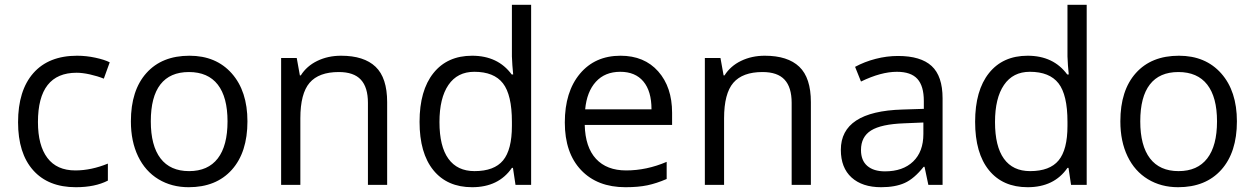

<svg xmlns="http://www.w3.org/2000/svg" viewBox="-20 -780 5294 810"><path d="M299.8 9.8Q183.6 9.8 119.9 -61.8Q56.2 -133.3 56.2 -264.2Q56.2 -398.4 120.8 -471.7Q185.5 -544.9 305.2 -544.9Q343.8 -544.9 382.3 -536.6Q420.9 -528.3 442.9 -517.1L418 -448.2Q391.1 -459 359.4 -466.1Q327.6 -473.1 303.2 -473.1Q140.1 -473.1 140.1 -265.1Q140.1 -166.5 179.9 -113.8Q219.7 -61 297.9 -61Q364.7 -61 435.1 -89.8V-18.1Q381.3 9.8 299.8 9.8Z M1023.9 -268.1Q1023.9 -137.2 958 -63.7Q892.1 9.8 775.9 9.8Q704.1 9.8 648.4 -23.9Q592.8 -57.6 562.5 -120.6Q532.2 -183.6 532.2 -268.1Q532.2 -398.9 597.7 -471.9Q663.1 -544.9 779.3 -544.9Q891.6 -544.9 957.8 -470.2Q1023.9 -395.5 1023.9 -268.1ZM616.2 -268.1Q616.2 -165.5 657.2 -111.8Q698.2 -58.1 777.8 -58.1Q857.4 -58.1 898.7 -111.6Q939.9 -165 939.9 -268.1Q939.9 -370.1 898.7 -423.1Q857.4 -476.1 776.9 -476.1Q697.3 -476.1 656.7 -423.8Q616.2 -371.6 616.2 -268.1Z M1532.2 0V-346.2Q1532.2 -411.6 1502.4 -443.8Q1472.7 -476.1 1409.2 -476.1Q1325.2 -476.1 1286.1 -430.7Q1247.1 -385.3 1247.1 -280.8V0H1166V-535.2H1231.9L1245.1 -461.9H1249Q1273.9 -501.5 1318.8 -523.2Q1363.8 -544.9 1418.9 -544.9Q1515.6 -544.9 1564.5 -498.3Q1613.3 -451.7 1613.3 -349.1V0Z M2144 -71.8H2139.6Q2083.5 9.8 1971.7 9.8Q1866.7 9.8 1808.3 -62Q1750 -133.8 1750 -266.1Q1750 -398.4 1808.6 -471.7Q1867.2 -544.9 1971.7 -544.9Q2080.6 -544.9 2138.7 -465.8H2145L2141.6 -504.4L2139.6 -542V-759.8H2220.7V0H2154.8ZM1981.9 -58.1Q2064.9 -58.1 2102.3 -103.3Q2139.6 -148.4 2139.6 -249V-266.1Q2139.6 -379.9 2101.8 -428.5Q2064 -477.1 1981 -477.1Q1909.7 -477.1 1871.8 -421.6Q1834 -366.2 1834 -265.1Q1834 -162.6 1871.6 -110.4Q1909.2 -58.1 1981.9 -58.1Z M2618.7 9.8Q2500 9.8 2431.4 -62.5Q2362.8 -134.8 2362.8 -263.2Q2362.8 -392.6 2426.5 -468.8Q2490.2 -544.9 2597.7 -544.9Q2698.2 -544.9 2756.8 -478.8Q2815.4 -412.6 2815.4 -304.2V-252.9H2446.8Q2449.2 -158.7 2494.4 -109.9Q2539.6 -61 2621.6 -61Q2708 -61 2792.5 -97.2V-24.9Q2749.5 -6.3 2711.2 1.7Q2672.9 9.8 2618.7 9.8ZM2596.7 -477.1Q2532.2 -477.1 2493.9 -435.1Q2455.6 -393.1 2448.7 -318.8H2728.5Q2728.5 -395.5 2694.3 -436.3Q2660.2 -477.1 2596.7 -477.1Z M3319.8 0V-346.2Q3319.8 -411.6 3290 -443.8Q3260.3 -476.1 3196.8 -476.1Q3112.8 -476.1 3073.7 -430.7Q3034.7 -385.3 3034.7 -280.8V0H2953.6V-535.2H3019.5L3032.7 -461.9H3036.6Q3061.5 -501.5 3106.4 -523.2Q3151.4 -544.9 3206.5 -544.9Q3303.2 -544.9 3352.1 -498.3Q3400.9 -451.7 3400.9 -349.1V0Z M3896.5 0 3880.4 -76.2H3876.5Q3836.4 -25.9 3796.6 -8.1Q3756.8 9.8 3697.3 9.8Q3617.7 9.8 3572.5 -31.2Q3527.3 -72.3 3527.3 -147.9Q3527.3 -310.1 3786.6 -317.9L3877.4 -320.8V-354Q3877.4 -417 3850.3 -447Q3823.2 -477.1 3763.7 -477.1Q3696.8 -477.1 3612.3 -436L3587.4 -498Q3627 -519.5 3674.1 -531.7Q3721.2 -543.9 3768.6 -543.9Q3864.3 -543.9 3910.4 -501.5Q3956.5 -459 3956.5 -365.2V0ZM3713.4 -57.1Q3789.1 -57.1 3832.3 -98.6Q3875.5 -140.1 3875.5 -214.8V-263.2L3794.4 -259.8Q3697.8 -256.3 3655 -229.7Q3612.3 -203.1 3612.3 -147Q3612.3 -103 3638.9 -80.1Q3665.5 -57.1 3713.4 -57.1Z M4487.8 -71.8H4483.4Q4427.2 9.8 4315.4 9.8Q4210.4 9.8 4152.1 -62Q4093.8 -133.8 4093.8 -266.1Q4093.8 -398.4 4152.3 -471.7Q4210.9 -544.9 4315.4 -544.9Q4424.3 -544.9 4482.4 -465.8H4488.8L4485.4 -504.4L4483.4 -542V-759.8H4564.5V0H4498.5ZM4325.7 -58.1Q4408.7 -58.1 4446 -103.3Q4483.4 -148.4 4483.4 -249V-266.1Q4483.4 -379.9 4445.6 -428.5Q4407.7 -477.1 4324.7 -477.1Q4253.4 -477.1 4215.6 -421.6Q4177.7 -366.2 4177.7 -265.1Q4177.7 -162.6 4215.3 -110.4Q4252.9 -58.1 4325.7 -58.1Z M5198.2 -268.1Q5198.2 -137.2 5132.3 -63.7Q5066.4 9.8 4950.2 9.8Q4878.4 9.8 4822.8 -23.9Q4767.1 -57.6 4736.8 -120.6Q4706.5 -183.6 4706.5 -268.1Q4706.5 -398.9 4772 -471.9Q4837.4 -544.9 4953.6 -544.9Q5065.9 -544.9 5132.1 -470.2Q5198.2 -395.5 5198.2 -268.1ZM4790.5 -268.1Q4790.5 -165.5 4831.5 -111.8Q4872.6 -58.1 4952.1 -58.1Q5031.7 -58.1 5073 -111.6Q5114.3 -165 5114.3 -268.1Q5114.3 -370.1 5073 -423.1Q5031.7 -476.1 4951.2 -476.1Q4871.6 -476.1 4831.1 -423.8Q4790.5 -371.6 4790.5 -268.1Z"/></svg>

Font: f02537652
Style: Regular
Weight: 400
Foundry: Ascender Corporation
Version: Version 1.10